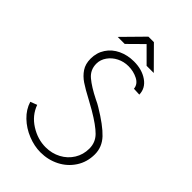

<svg xmlns="http://www.w3.org/2000/svg" viewBox="-257 -947 1061 1061"><g transform="rotate(45 273.5 -416.0)"><path d="M39 -137 78 -152Q100 -91 157 -55Q214 -19 276 -19Q325 -19 365.5 -40.5Q406 -62 429.5 -100Q453 -138 453 -185Q453 -233 420 -266.5Q387 -300 312 -344L260 -373Q205 -402 174.5 -422.5Q144 -443 125 -471.5Q106 -500 106 -541Q106 -588 130 -624.5Q154 -661 195.5 -680.5Q237 -700 287 -700Q350 -700 393 -670Q436 -640 437 -591L393 -593Q390 -626 356.5 -643Q323 -660 284 -660Q248 -660 217 -644.5Q186 -629 167 -602Q148 -575 148 -544Q148 -496 184.5 -465.5Q221 -435 285 -403Q311 -391 325 -382Q415 -328 456 -284.5Q497 -241 497 -184Q497 -124 466.5 -77Q436 -30 385.5 -4.5Q335 21 276 21Q228 21 178 1Q128 -19 90.5 -55Q53 -91 39 -137ZM246 -853H289L409 -732H353L268 -817L182 -732H127Z"/></g></svg>

Font: Bellota Text Light
Style: Regular
Weight: 300
Designer: Kemie Guaida
Foundry: Kemie Guaida
Version: Version 4.001